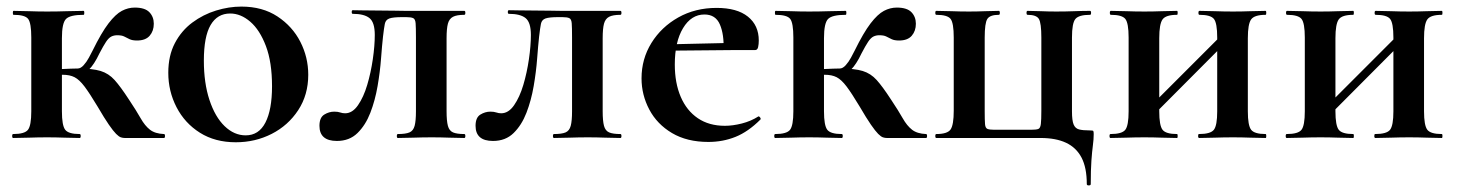

<svg xmlns="http://www.w3.org/2000/svg" viewBox="-20 -419 4430 583"><path d="M20 0Q17 0 17 -6Q17 -12 20 -12Q55 -12 65 -25Q75 -38 75 -81V-305Q75 -349 65.5 -361.5Q56 -374 21 -374Q19 -374 19 -380Q19 -386 21 -386Q42 -386 68.5 -385Q95 -384 123 -384Q154 -384 183 -385Q212 -386 234 -386Q236 -386 236 -380Q236 -374 234 -374Q193 -374 180.5 -361.5Q168 -349 168 -303V-81Q168 -38 178 -25Q188 -12 222 -12Q225 -12 225 -6Q225 0 222 0Q201 0 175.5 -1Q150 -2 123 -2Q95 -2 68.5 -1Q42 0 20 0ZM359 0Q353 0 347 -2Q341 -4 332.5 -12.5Q324 -21 310.5 -40.5Q297 -60 276 -96Q252 -136 236.5 -156.5Q221 -177 206.5 -184.5Q192 -192 170 -192Q153 -192 132 -189L131 -207Q142 -208 160 -209Q178 -210 195 -210.5Q212 -211 216 -211Q261 -211 285.5 -203.5Q310 -196 328 -176Q346 -156 372 -116Q394 -83 407 -60Q420 -37 435.5 -25Q451 -13 478 -12Q481 -12 481 -6Q481 0 478 0ZM216 -191V-211Q225 -211 234 -221Q243 -231 250 -244Q257 -257 261 -265Q288 -320 309.5 -348Q331 -376 350 -386Q369 -396 389 -396Q420 -396 433.5 -382Q447 -368 447 -347Q447 -325 434.5 -310.5Q422 -296 396 -296Q382 -296 373.5 -300Q365 -304 357.5 -308Q350 -312 336 -312Q326 -312 318 -308Q310 -304 302 -292Q294 -280 282 -257Q266 -223 249.5 -207Q233 -191 216 -191Z M696 13Q633 13 587 -16Q541 -45 516 -93.5Q491 -142 491 -198Q491 -250 511 -288Q531 -326 564 -350.5Q597 -375 636 -387Q675 -399 713 -399Q777 -399 822.5 -369Q868 -339 892 -292Q916 -245 916 -192Q916 -131 885.5 -84.5Q855 -38 805 -12.5Q755 13 696 13ZM726 -8Q766 -8 786 -47Q806 -86 806 -157Q806 -230 787.5 -279Q769 -328 740 -353Q711 -378 679 -378Q640 -378 619.5 -343Q599 -308 599 -235Q599 -167 616 -115.5Q633 -64 662 -36Q691 -8 726 -8Z M1003 9Q950 9 950 -37Q950 -62 964.5 -71Q979 -80 995 -80Q1006 -80 1013 -77.5Q1020 -75 1028 -75Q1050 -75 1067 -99.5Q1084 -124 1095 -161Q1106 -198 1112 -239Q1118 -280 1118 -313Q1118 -351 1102 -364Q1086 -377 1051 -377Q1048 -377 1048 -382.5Q1048 -388 1051 -388Q1059 -388 1081.5 -387.5Q1104 -387 1131 -387Q1158 -387 1180.5 -386.5Q1203 -386 1212 -386H1390Q1393 -386 1393 -380Q1393 -374 1390 -374Q1367 -374 1355.5 -368Q1344 -362 1340 -347Q1336 -332 1336 -303V-81Q1336 -52 1340 -37Q1344 -22 1355.5 -17Q1367 -12 1390 -12Q1393 -12 1393 -6Q1393 0 1390 0Q1369 0 1343.5 -1Q1318 -2 1291 -2Q1263 -2 1236 -1Q1209 0 1188 0Q1185 0 1185 -6Q1185 -12 1188 -12Q1212 -12 1223.5 -17Q1235 -22 1239 -37Q1243 -52 1243 -81V-305Q1243 -336 1242 -348.5Q1241 -361 1234.5 -364Q1228 -367 1213 -367H1201Q1174 -367 1162.5 -363Q1151 -359 1148.5 -346.5Q1146 -334 1143 -308Q1140 -281 1137 -241Q1134 -201 1126.5 -157.5Q1119 -114 1104.5 -76.5Q1090 -39 1065.5 -15Q1041 9 1003 9Z M1477 9Q1424 9 1424 -37Q1424 -62 1438.5 -71Q1453 -80 1469 -80Q1480 -80 1487 -77.5Q1494 -75 1502 -75Q1524 -75 1541 -99.5Q1558 -124 1569 -161Q1580 -198 1586 -239Q1592 -280 1592 -313Q1592 -351 1576 -364Q1560 -377 1525 -377Q1522 -377 1522 -382.5Q1522 -388 1525 -388Q1533 -388 1555.5 -387.5Q1578 -387 1605 -387Q1632 -387 1654.5 -386.5Q1677 -386 1686 -386H1864Q1867 -386 1867 -380Q1867 -374 1864 -374Q1841 -374 1829.5 -368Q1818 -362 1814 -347Q1810 -332 1810 -303V-81Q1810 -52 1814 -37Q1818 -22 1829.5 -17Q1841 -12 1864 -12Q1867 -12 1867 -6Q1867 0 1864 0Q1843 0 1817.5 -1Q1792 -2 1765 -2Q1737 -2 1710 -1Q1683 0 1662 0Q1659 0 1659 -6Q1659 -12 1662 -12Q1686 -12 1697.5 -17Q1709 -22 1713 -37Q1717 -52 1717 -81V-305Q1717 -336 1716 -348.5Q1715 -361 1708.5 -364Q1702 -367 1687 -367H1675Q1648 -367 1636.5 -363Q1625 -359 1622.5 -346.5Q1620 -334 1617 -308Q1614 -281 1611 -241Q1608 -201 1600.5 -157.5Q1593 -114 1578.5 -76.5Q1564 -39 1539.5 -15Q1515 9 1477 9Z M2131 12Q2066 12 2020.5 -15Q1975 -42 1951.5 -86.5Q1928 -131 1928 -181Q1928 -240 1958 -288.5Q1988 -337 2039.5 -366Q2091 -395 2156 -395Q2218 -395 2251 -368.5Q2284 -342 2284 -296Q2284 -285 2282 -276Q2280 -267 2273 -267H2177Q2179 -314 2166 -344.5Q2153 -375 2119 -375Q2079 -375 2054 -333.5Q2029 -292 2029 -223Q2029 -167 2047 -125Q2065 -83 2099 -60Q2133 -37 2181 -37Q2205 -37 2232.5 -44Q2260 -51 2282 -65Q2284 -67 2287.5 -63Q2291 -59 2289 -56Q2252 -19 2213.5 -3.5Q2175 12 2131 12ZM1994 -265 1993 -284 2212 -289V-267Z M2334 0Q2331 0 2331 -6Q2331 -12 2334 -12Q2369 -12 2379 -25Q2389 -38 2389 -81V-305Q2389 -349 2379.5 -361.5Q2370 -374 2335 -374Q2333 -374 2333 -380Q2333 -386 2335 -386Q2356 -386 2382.5 -385Q2409 -384 2437 -384Q2468 -384 2497 -385Q2526 -386 2548 -386Q2550 -386 2550 -380Q2550 -374 2548 -374Q2507 -374 2494.5 -361.5Q2482 -349 2482 -303V-81Q2482 -38 2492 -25Q2502 -12 2536 -12Q2539 -12 2539 -6Q2539 0 2536 0Q2515 0 2489.5 -1Q2464 -2 2437 -2Q2409 -2 2382.5 -1Q2356 0 2334 0ZM2673 0Q2667 0 2661 -2Q2655 -4 2646.5 -12.5Q2638 -21 2624.5 -40.5Q2611 -60 2590 -96Q2566 -136 2550.5 -156.5Q2535 -177 2520.5 -184.5Q2506 -192 2484 -192Q2467 -192 2446 -189L2445 -207Q2456 -208 2474 -209Q2492 -210 2509 -210.5Q2526 -211 2530 -211Q2575 -211 2599.5 -203.5Q2624 -196 2642 -176Q2660 -156 2686 -116Q2708 -83 2721 -60Q2734 -37 2749.5 -25Q2765 -13 2792 -12Q2795 -12 2795 -6Q2795 0 2792 0ZM2530 -191V-211Q2539 -211 2548 -221Q2557 -231 2564 -244Q2571 -257 2575 -265Q2602 -320 2623.5 -348Q2645 -376 2664 -386Q2683 -396 2703 -396Q2734 -396 2747.5 -382Q2761 -368 2761 -347Q2761 -325 2748.5 -310.5Q2736 -296 2710 -296Q2696 -296 2687.5 -300Q2679 -304 2671.5 -308Q2664 -312 2650 -312Q2640 -312 2632 -308Q2624 -304 2616 -292Q2608 -280 2596 -257Q2580 -223 2563.5 -207Q2547 -191 2530 -191Z M3140 0Q3186 0 3217 14.5Q3248 29 3264 59.5Q3280 90 3280 140Q3280 144 3286 144Q3292 144 3292 140Q3292 97 3294 69Q3296 41 3298.5 22.5Q3301 4 3301 -12Q3301 -20 3299.5 -21.5Q3298 -23 3289 -23Q3268 -23 3256.5 -26Q3245 -29 3240 -41Q3235 -53 3235 -81V-305Q3235 -349 3245.5 -361.5Q3256 -374 3290 -374Q3293 -374 3293 -380Q3293 -386 3290 -386Q3268 -386 3242 -385Q3216 -384 3187 -384Q3164 -384 3141 -385Q3118 -386 3100 -386Q3097 -386 3097 -380Q3097 -374 3100 -374Q3127 -374 3134.5 -361.5Q3142 -349 3142 -305V-83Q3142 -55 3140.5 -42.5Q3139 -30 3133 -27.5Q3127 -25 3111 -25H2999Q2985 -25 2978.5 -27.5Q2972 -30 2971 -42Q2970 -54 2970 -81V-305Q2970 -349 2978 -361.5Q2986 -374 3013 -374Q3016 -374 3016 -380Q3016 -386 3013 -386Q2995 -386 2971 -385Q2947 -384 2922 -384Q2895 -384 2869.5 -385Q2844 -386 2823 -386Q2820 -386 2820 -380Q2820 -374 2823 -374Q2857 -374 2866.5 -361.5Q2876 -349 2876 -305V-83Q2876 -40 2866.5 -26Q2857 -12 2823 -12Q2820 -12 2820 -6Q2820 0 2823 0Z M3449 -36 3431 -54 3702 -325 3720 -308ZM3407 -81V-305Q3407 -349 3397 -361.5Q3387 -374 3353 -374Q3350 -374 3350 -380Q3350 -386 3353 -386Q3374 -386 3400.4 -385Q3426.9 -384 3455 -384Q3482 -384 3508 -385Q3534.1 -386 3554 -386Q3556 -386 3556 -380Q3556 -374 3554 -374Q3520 -374 3510 -360Q3500 -346 3500 -303V-81Q3500 -38 3510 -25Q3520 -12 3554 -12Q3556 -12 3556 -6Q3556 0 3554 0Q3533 0 3507.5 -1Q3482 -2 3455 -2Q3426.7 -2 3400.1 -1Q3373.5 0 3352 0Q3349 0 3349 -6Q3349 -12 3352 -12Q3387 -12 3397 -25Q3407 -38 3407 -81ZM3676 -81V-305Q3676 -349 3666 -361.5Q3656 -374 3622 -374Q3619 -374 3619 -380Q3619 -386 3622 -386Q3643 -386 3669.4 -385Q3695.9 -384 3724 -384Q3751 -384 3777 -385Q3803.1 -386 3823 -386Q3825 -386 3825 -380Q3825 -374 3823 -374Q3789 -374 3779 -360Q3769 -346 3769 -303V-81Q3769 -38 3779 -25Q3789 -12 3823 -12Q3825 -12 3825 -6Q3825 0 3823 0Q3802 0 3776.5 -1Q3751 -2 3724 -2Q3695.8 -2 3668.7 -1Q3641.7 0 3621.4 0Q3618 0 3618 -6Q3618 -12 3620.5 -12Q3655.8 -12 3665.9 -25Q3676 -38 3676 -81Z M3984 -36 3966 -54 4237 -325 4255 -308ZM3942 -81V-305Q3942 -349 3932 -361.5Q3922 -374 3888 -374Q3885 -374 3885 -380Q3885 -386 3888 -386Q3909 -386 3935.4 -385Q3961.9 -384 3990 -384Q4017 -384 4043 -385Q4069.1 -386 4089 -386Q4091 -386 4091 -380Q4091 -374 4089 -374Q4055 -374 4045 -360Q4035 -346 4035 -303V-81Q4035 -38 4045 -25Q4055 -12 4089 -12Q4091 -12 4091 -6Q4091 0 4089 0Q4068 0 4042.5 -1Q4017 -2 3990 -2Q3961.7 -2 3935.1 -1Q3908.5 0 3887 0Q3884 0 3884 -6Q3884 -12 3887 -12Q3922 -12 3932 -25Q3942 -38 3942 -81ZM4211 -81V-305Q4211 -349 4201 -361.5Q4191 -374 4157 -374Q4154 -374 4154 -380Q4154 -386 4157 -386Q4178 -386 4204.4 -385Q4230.9 -384 4259 -384Q4286 -384 4312 -385Q4338.1 -386 4358 -386Q4360 -386 4360 -380Q4360 -374 4358 -374Q4324 -374 4314 -360Q4304 -346 4304 -303V-81Q4304 -38 4314 -25Q4324 -12 4358 -12Q4360 -12 4360 -6Q4360 0 4358 0Q4337 0 4311.5 -1Q4286 -2 4259 -2Q4230.8 -2 4203.7 -1Q4176.7 0 4156.4 0Q4153 0 4153 -6Q4153 -12 4155.5 -12Q4190.8 -12 4200.9 -25Q4211 -38 4211 -81Z"/></svg>

Font: Cormorant Light
Style: Regular
Weight: 300
Designer: Christian Thalmann (Catharsis Fonts)
Foundry: Catharsis Fonts
Version: Version 4.000